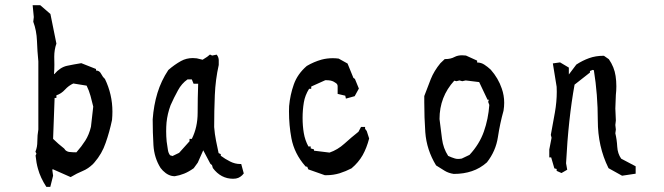

<svg xmlns="http://www.w3.org/2000/svg" viewBox="-20 -670 2552 738"><path d="M188.5 -451.7 189 -420.9Q189 -402.3 187.5 -385.3H189Q210.9 -411.1 237.3 -417Q262.7 -422.4 292.5 -427.2L349.1 -404.8V-401.4V-398.9Q349.6 -398.9 349.6 -398.9Q362.3 -398.9 368.7 -386.2Q374.5 -374.5 383.3 -366.7Q412.1 -307.1 412.1 -240.7Q412.1 -225.6 410.6 -209Q400.9 -162.6 386.2 -121.1Q372.1 -79.1 342.8 -45.4Q340.8 -43 337.9 -40Q319.3 -21.5 297.6 -12.7Q275.9 -3.9 251.5 10.7L182.1 -20L181.2 -15.1L184.1 5.4L173.3 48.3H168.9H158.2Q135.3 13.2 126 -21Q119.6 -43 116.7 -72.3L120.1 -79.1L116.2 -86.9Q120.1 -96.7 121.8 -106.2Q123.5 -115.7 123.5 -127Q123.5 -150.4 127.4 -172.4V-434.1Q123.5 -472.7 122.1 -512.7Q120.6 -552.7 107.9 -586.4L109.9 -604.5L105.5 -649.9H134.8L173.8 -616.2L196.8 -502.4Q188.5 -479 188.5 -451.7ZM196.8 -303.7V-293.5H189.9L184.1 -136.2L204.6 -117.2L226.6 -99.1Q229 -95.2 231.4 -92.8Q238.3 -86.9 246.6 -85.9Q259.8 -84.5 273.4 -84.5L274.4 -85.4Q293.5 -106.9 308.1 -129.9Q322.3 -152.3 329.6 -182.6L338.4 -260.3Q333.5 -281.2 327.9 -301.5Q322.3 -321.8 313 -340.8L261.7 -349.1Q243.7 -340.8 230 -325.7Q215.3 -309.6 196.8 -303.7Z M876 17.1Q829.1 17.1 798.3 -23.9L797.9 -24.9L794.9 -35.2L788.6 -40.5L761.2 -92.3L740.2 -44.9L724.6 -23.4Q705.6 -9.8 688 -2.7Q670.4 4.4 651.9 7.3H651.4Q627.4 7.3 606 -14.2Q601.6 -18.6 597.2 -24.4Q572.8 -63 569.8 -112.1Q566.9 -161.1 566.9 -210.9V-211.4Q570.8 -265.6 585.2 -312.7Q599.6 -359.9 627 -400.9Q650.4 -421.4 675.8 -435.5Q696.3 -446.8 721.2 -446.8Q728.5 -446.8 736.3 -445.8L758.8 -440.4L776.4 -451.7L787.1 -460.4L795.4 -456.5L813 -460Q817.9 -453.1 818.8 -449.7Q820.8 -443.8 820.8 -439V-420.4Q808.1 -363.8 805.7 -304Q803.2 -244.1 803.2 -181.6Q805.2 -154.8 810.5 -128.4Q815.4 -103 820.3 -81.5L828.6 -77.6V-71.3Q845.7 -58.6 864.3 -49.3Q883.3 -39.6 903.3 -39.6H907.2L917 -3.4Q913.1 1.5 910.6 3.9Q903.8 10.3 895.8 13.7Q887.7 17.1 876 17.1ZM708.5 -127V-136.2H717.3Q739.7 -180.7 739.7 -236.6Q739.7 -292.5 741.7 -348.1H724.1L717.3 -364.7H700.7Q678.2 -349.1 664.1 -322.8Q648.4 -294.4 635.7 -265.6Q623.5 -232.9 620.1 -199.2Q618.7 -183.1 618.7 -164.8Q618.7 -146.5 620.6 -126Q623.5 -108.9 625.2 -95.2Q627 -81.5 633.8 -73.2L643.1 -70.3L668.5 -82.5Z M1090.8 -242.2Q1090.8 -252 1091.3 -261.7V-262.2Q1095.2 -305.7 1109.4 -345.7Q1123.5 -385.7 1159.2 -416.5Q1186.5 -432.6 1216.3 -440.9Q1236.8 -446.3 1258.8 -446.3Q1269.5 -446.3 1281.7 -444.8L1315.9 -425.8L1338.4 -370.6L1344.2 -366.7L1359.4 -329.6L1343.3 -300.3L1309.6 -291L1307.1 -302.2L1277.8 -309.1V-338.4Q1277.8 -346.7 1270.5 -351.1Q1264.6 -355 1262.7 -356Q1257.3 -358.9 1250.2 -360.4Q1243.2 -361.8 1230.5 -361.8L1176.3 -337.4V-328.6H1168Q1152.3 -303.2 1147.9 -276.4Q1143.1 -247.6 1143.1 -216.8Q1143.1 -186 1147.7 -158.7Q1152.3 -131.3 1165.5 -106.9H1174.3V-99.6L1187 -95.7V-90.8L1246.6 -83.5Q1277.8 -94.2 1304 -117.9Q1330.1 -141.6 1357.9 -163.6L1367.7 -182.1H1383.3V-174.8L1389.6 -166.5L1398.9 -137.7Q1389.6 -101.6 1374 -73.7Q1357.9 -45.4 1331.1 -22.9Q1309.6 -11.7 1285.2 -3.9Q1260.7 3.4 1235.4 3.4H1229.5H1228.5L1165 -19L1161.1 -28.8L1154.3 -30.3L1153.3 -31.7Q1111.3 -79.6 1100.1 -138.7Q1090.8 -188 1090.8 -242.2Z M1610.8 -276.4Q1610.8 -288.1 1610.8 -300.8Q1623 -334 1635.7 -365.7Q1648.4 -397.5 1672.9 -427.2L1689.5 -442.9H1691.4Q1712.4 -442.9 1727.5 -451.2Q1739.7 -457.5 1755.9 -457.5Q1762.7 -457.5 1771 -456.5L1814 -437V-433.6V-429.7Q1814.5 -429.7 1814.9 -429.7Q1829.1 -429.7 1841.6 -421.6Q1854 -413.6 1866.2 -402.3Q1895.5 -369.1 1908.7 -329.6Q1918 -303.2 1918 -274.9Q1918 -260.3 1915.5 -245.1V-244.6Q1901.9 -196.3 1893.8 -142.8Q1885.7 -89.4 1851.6 -45.9Q1825.2 -22.5 1793.9 -12.2Q1762.7 -1.5 1724.6 -1.5H1724.1Q1704.1 -4.4 1689 -13.7Q1673.8 -22.9 1656.2 -34.2Q1619.6 -94.2 1614.7 -162.1Q1610.8 -218.3 1610.8 -276.4ZM1726.1 -359.9Q1669.4 -297.9 1669.4 -212.4Q1674.3 -172.4 1679 -136.2Q1683.6 -100.1 1702.6 -70.8Q1716.3 -64.5 1728 -61Q1733.9 -59.1 1740.5 -59.1Q1747.1 -59.1 1754.9 -60.5L1784.7 -74.7Q1822.8 -115.7 1839.8 -164.1Q1856.9 -212.4 1860.8 -266.6L1856.4 -278.3L1858.9 -286.6H1857.4H1854L1821.8 -354.5L1770 -360.8L1756.8 -357.9L1746.1 -360.8L1734.4 -357.9Z M2318.4 -24.9Q2277.8 -106.9 2277.8 -206.8Q2277.8 -306.6 2262.7 -399.9L2258.3 -401.4L2247.6 -397V-393.6V-391.1L2188.5 -344.7Q2164.6 -213.4 2155.8 -42.5L2160.2 -17.6L2138.2 -4.9L2119.6 -13.2V-20.5L2110.8 -22.9L2098.6 -64.9H2091.3V-95.2L2100.1 -140.6L2097.2 -151.4Q2106 -197.3 2113 -238.3Q2120.1 -279.3 2120.1 -317.4Q2120.1 -326.7 2119.6 -336.4L2105 -426.3L2132.8 -430.2L2166.5 -410.2V-407.2V-384.3H2167L2195.3 -421.9Q2219.2 -437.5 2244.4 -446.5Q2269.5 -455.6 2299.8 -455.6H2301.3L2320.3 -442.4Q2341.3 -412.1 2346.2 -377.9Q2349.1 -358.9 2349.1 -338.4Q2349.1 -322.3 2347.2 -305.2L2345.2 -252.9L2347.2 -207L2345.2 -189.5L2347.2 -171.9L2345.2 -157.7Q2351.1 -132.8 2352.5 -106.2Q2354 -79.6 2367.7 -60.1L2423.3 -30.8V-27.3V-2.4L2371.1 5.4L2319.3 -23.4Z"/></svg>

Font: Bakudai
Style: Medium
Weight: 500
Version: Version 1.48